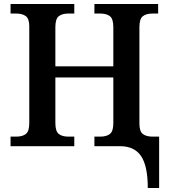

<svg xmlns="http://www.w3.org/2000/svg" viewBox="-20 -734 847 964"><path d="M583 0H454V-48H483Q515 -48 532 -61.5Q549 -75 549 -116V-345H258V-116Q258 -75 275 -61.5Q292 -48 323 -48H353V0H33V-48H61Q93 -48 110 -61.5Q127 -75 127 -116V-602Q127 -640 109.5 -653Q92 -666 61 -666H33V-714H353V-666H323Q292 -666 275 -652.5Q258 -639 258 -598V-401H549V-598Q549 -639 532 -652.5Q515 -666 483 -666H454V-714H774V-666H746Q714 -666 697 -652.5Q680 -639 680 -598V-113Q680 -74 697.5 -61Q715 -48 746 -48H779V210H722Q722 100 688.5 50Q655 0 583 0Z"/></svg>

Font: Noto Serif SemiBold
Style: Regular
Weight: 600
Designer: Monotype Design Team
Foundry: Monotype Imaging Inc.
Version: Version 1.001